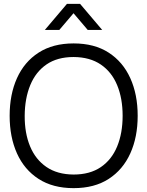

<svg xmlns="http://www.w3.org/2000/svg" viewBox="-20 -960 764 995"><path d="M212.5 -805 327 -940H395L509.5 -805H434.5L361 -891.5L287.5 -805ZM361.5 15Q254 15 180 -32.8Q106 -80.5 68 -165Q30 -249.5 30 -360Q30 -470.5 68 -555Q106 -639.5 180 -687.2Q254 -735 361.5 -735Q469.5 -735 543.2 -687.2Q617 -639.5 655.2 -555Q693.5 -470.5 693.5 -360Q693.5 -249.5 655.2 -165Q617 -80.5 543.2 -32.8Q469.5 15 361.5 15ZM361.5 -55.5Q446 -55.5 502.5 -94Q559 -132.5 587.2 -201.2Q615.5 -270 615.5 -360Q615.5 -450 587.2 -518.5Q559 -587 502.5 -625.5Q446 -664 361.5 -664.5Q277 -664.5 221 -626Q165 -587.5 136.8 -518.8Q108.5 -450 108 -360Q107.5 -270 135.8 -201.8Q164 -133.5 220.5 -94.8Q277 -56 361.5 -55.5Z"/></svg>

Font: Manrope ExtraLight
Style: Regular
Weight: 400
Version: Version 4.504